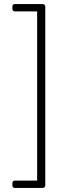

<svg xmlns="http://www.w3.org/2000/svg" viewBox="-20 -788 361 946"><path d="M187 -768Q203 -768 203 -756V126Q203 138 187 138H53Q41 138 41 124V116Q41 102 53 102H163V-732H53Q41 -732 41 -746V-754Q41 -768 53 -768Z"/></svg>

Font: Asap Semi Expanded Thin
Style: Regular
Weight: 100
Width: 6
Designer: Pablo Cosgaya
Foundry: Omnibus-Type
Version: Version 3.001; ttfautohint (v1.8.4.7-5d5b)